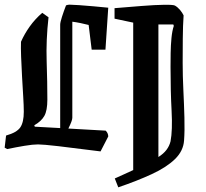

<svg xmlns="http://www.w3.org/2000/svg" viewBox="-23 -635 881 823"><path d="M185 -561Q174 -463 177 -372Q180 -281 180 -208Q180 -161 167 -138Q154 -115 124 -98L126 -92L235 -86V-529Q235 -539 242.5 -562.5Q250 -586 260 -612Q268 -615 275 -615Q287 -615 315.5 -613Q344 -611 378 -608Q412 -605 441 -602L429 -422H370L357 -528Q342 -532 322.5 -536Q303 -540 287 -542V-130Q287 -118 270 -84L430 -75Q441 -64 441 -50L408 14Q292 -1 226.5 -8.5Q161 -16 140 -16Q118 -16 82 -10Q46 -4 8 4L-3 -2L3 -54Q49 -67 64 -89Q79 -111 79 -156Q79 -181 76.5 -221.5Q74 -262 71.5 -307Q69 -352 67.5 -392Q66 -432 67 -456Q82 -490 104.5 -521.5Q127 -553 158 -580ZM727 -611Q739 -604 749 -592Q759 -580 764 -569Q761 -527 760.5 -470Q760 -413 760 -366Q760 -310 763 -248.5Q766 -187 767.5 -130.5Q769 -74 766 -33Q763 12 727 47Q691 82 628.5 111Q566 140 484 168L469 130Q491 120 511 111Q531 102 548 94V-538L468 -555V-600Q528 -605 585 -609.5Q642 -614 681 -614.5Q720 -615 727 -611ZM720 -530H656V38Q678 24 690.5 7.5Q703 -9 708 -29Q717 -76 712.5 -160.5Q708 -245 708 -348Q708 -375 708.5 -408Q709 -441 712 -472Q715 -503 722 -524Z"/></svg>

Font: Grenze Gotisch Medium
Style: Regular
Weight: 500
Designer: Renata Polastri
Foundry: Omnibus-Type
Version: Version 1.001